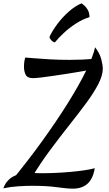

<svg xmlns="http://www.w3.org/2000/svg" viewBox="-60 -1120 653 1145"><path d="M4 -36Q106 -160 192.5 -280Q279 -400 346 -507.5Q413 -615 454.5 -700Q496 -785 507 -838Q535 -802 544 -766.5Q553 -731 553 -711Q553 -670 526 -618Q499 -566 453.5 -504.5Q408 -443 352.5 -373Q297 -303 239 -225Q181 -147 130 -62ZM132 -12Q95 -12 48.5 -9Q2 -6 -40 3Q-37 -6 -29 -21Q-21 -36 -3.5 -52Q14 -68 45 -78.5Q76 -89 125 -89Q136 -89 143 -88.5Q150 -88 160.5 -87.5Q171 -87 192 -87Q229 -87 273 -89Q317 -91 361.5 -95Q406 -99 443.5 -104.5Q481 -110 505 -117Q495 -54 462 -24.5Q429 5 375 5Q339 5 279.5 -3.5Q220 -12 132 -12ZM83 -722Q83 -742 85.5 -755.5Q88 -769 91 -777Q105 -776 144.5 -772.5Q184 -769 239.5 -766Q295 -763 355 -763Q393 -763 429 -764.5Q465 -766 498 -769L459 -700Q441 -697 407 -691Q373 -685 333 -679Q293 -673 253 -667Q213 -661 182 -657.5Q151 -654 137 -654Q103 -654 93 -674.5Q83 -695 83 -722ZM235 -900Q251 -935 281.5 -976Q312 -1017 350.5 -1051Q389 -1085 426 -1100Q433 -1096 444 -1086Q455 -1076 464 -1060Q473 -1044 474 -1018Q432 -1005 392 -979Q352 -953 320 -923Q288 -893 267 -867Q255 -870 246 -879.5Q237 -889 235 -900Z"/></svg>

Font: Merienda
Style: Regular
Weight: 400
Designer: Eduardo Rodriguez Tunni
Foundry: Eduardo Rodriguez Tunni
Version: Version 2.001